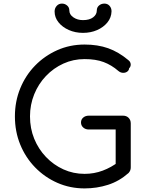

<svg xmlns="http://www.w3.org/2000/svg" viewBox="-20 -1039 813 1069"><path d="M451 10Q370 10 299.5 -21Q229 -52 175.5 -107Q122 -162 92.5 -234.5Q63 -307 63 -391Q63 -474 92.5 -546.5Q122 -619 175 -673.5Q228 -728 298.5 -759.5Q369 -791 451 -791Q524 -791 582 -770.5Q640 -750 695 -704Q704 -697 706.5 -688.5Q709 -680 707 -672Q705 -664 699 -659Q698 -647 688 -640Q678 -633 664.5 -633.5Q651 -634 639 -644Q601 -677 557 -693.5Q513 -710 451 -710Q388 -710 333 -685Q278 -660 236 -616Q194 -572 170.5 -514Q147 -456 147 -391Q147 -324 170.5 -266.5Q194 -209 236 -165Q278 -121 333 -96Q388 -71 451 -71Q504 -71 552 -89Q600 -107 643 -140Q657 -151 672 -149Q687 -147 697.5 -136Q708 -125 708 -107Q708 -99 705.5 -91.5Q703 -84 696 -76Q644 -30 581.5 -10Q519 10 451 10ZM708 -107 624 -125V-318H474Q456 -318 443.5 -329Q431 -340 431 -357Q431 -374 443.5 -384.5Q456 -395 474 -395H665Q684 -395 696 -383Q708 -371 708 -352ZM442 -856Q399 -856 363 -872Q327 -888 305.5 -915Q284 -942 284 -975Q284 -993 295.5 -1006Q307 -1019 325 -1019Q341 -1019 353.5 -1008.5Q366 -998 366 -981Q366 -958 388.5 -942.5Q411 -927 442 -927Q478 -927 498.5 -942.5Q519 -958 519 -981Q519 -998 531.5 -1008.5Q544 -1019 561 -1019Q579 -1019 590 -1006.5Q601 -994 601 -976Q600 -941 578 -914Q556 -887 520.5 -871.5Q485 -856 442 -856Z"/></svg>

Font: Comfortaa Medium
Style: Regular
Weight: 500
Designer: Johan Aakerlund
Foundry: Johan Aakerlund
Version: Version 3.104; ttfautohint (v1.8.1.43-b0c9)